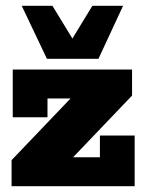

<svg xmlns="http://www.w3.org/2000/svg" viewBox="-20 -643 499 663"><path d="M20 0V-90L258 -339L279 -303H144V-238H24V-403H436V-313L198 -64L173 -100H325V-175H445V0ZM142 -440 55 -623H161L230 -510L299 -623H405L320 -440Z"/></svg>

Font: Rokkitt SemiBold Black
Style: Regular
Weight: 900
Version: Version 3.103